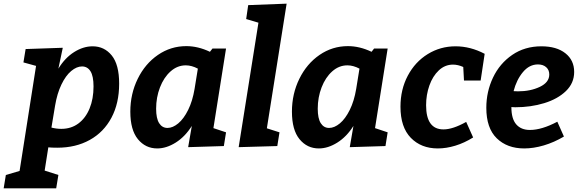

<svg xmlns="http://www.w3.org/2000/svg" viewBox="-84 -799 3167 1049"><path d="M229 8Q197 8 180 6L160 133L235 157L223 230H-64L-52 157L23 135L113 -439L44 -458L56 -531L259 -538L235 -424Q271 -483 321 -514.5Q371 -546 422 -546Q486 -546 526.5 -496Q567 -446 567 -342Q567 -235 525 -156Q483 -77 406.5 -34.5Q330 8 229 8ZM217 -222 197 -102Q224 -95 251 -95Q305 -95 344.5 -124.5Q384 -154 405.5 -206.5Q427 -259 427 -327Q427 -383 410.5 -409.5Q394 -436 364 -436Q335 -436 305 -411Q275 -386 251.5 -337Q228 -288 217 -222Z M1151 -534 1082 -99 1151 -76 1139 -1 944 5 964 -111Q927 -52 876 -20Q825 12 775 12Q711 12 669.5 -38.5Q628 -89 628 -189Q628 -286 668.5 -368.5Q709 -451 779 -499Q849 -547 934 -547Q998 -547 1063 -516L1077 -534ZM979 -313 997 -424Q963 -442 931 -442Q885 -442 848 -409Q811 -376 790 -321.5Q769 -267 769 -205Q769 -152 785.5 -126Q802 -100 831 -100Q860 -100 890 -125Q920 -150 944 -198.5Q968 -247 979 -313Z M1272 -771 1482 -779 1374 -98 1443 -76 1431 -1 1220 5 1328 -675 1261 -695Z M2034 -534 1965 -99 2034 -76 2022 -1 1827 5 1847 -111Q1810 -52 1759 -20Q1708 12 1658 12Q1594 12 1552.5 -38.5Q1511 -89 1511 -189Q1511 -286 1551.5 -368.5Q1592 -451 1662 -499Q1732 -547 1817 -547Q1881 -547 1946 -516L1960 -534ZM1862 -313 1880 -424Q1846 -442 1814 -442Q1768 -442 1731 -409Q1694 -376 1673 -321.5Q1652 -267 1652 -205Q1652 -152 1668.5 -126Q1685 -100 1714 -100Q1743 -100 1773 -125Q1803 -150 1827 -198.5Q1851 -247 1862 -313Z M2244 -224Q2244 -92 2339 -92Q2390 -92 2463 -133L2501 -48Q2453 -18 2403.5 -3Q2354 12 2308 12Q2217 12 2160.5 -46Q2104 -104 2104 -216Q2104 -310 2144 -385.5Q2184 -461 2253 -503.5Q2322 -546 2405 -546Q2486 -546 2564 -505L2542 -359H2451L2447 -433Q2418 -446 2391 -446Q2347 -446 2313.5 -414.5Q2280 -383 2262 -332Q2244 -281 2244 -224Z M2710 -214V-213Q2710 -150 2736.5 -119.5Q2763 -89 2811 -89Q2876 -89 2961 -134L2997 -53Q2943 -21 2887 -4.5Q2831 12 2780 12Q2687 12 2630 -43.5Q2573 -99 2573 -210Q2573 -298 2609.5 -375Q2646 -452 2714.5 -499Q2783 -546 2874 -546Q2957 -546 3005 -508Q3053 -470 3053 -406Q3053 -345 3008 -301.5Q2963 -258 2889.5 -235.5Q2816 -213 2731 -213Q2716 -213 2710 -214ZM2722 -301Q2730 -300 2746 -300Q2814 -300 2865.5 -324.5Q2917 -349 2917 -392Q2917 -417 2900 -432Q2883 -447 2855 -447Q2808 -447 2773 -405Q2738 -363 2722 -301Z"/></svg>

Font: Bitter Pro
Style: Bold Italic
Weight: 700
Italic angle: -9°
Designer: Sol Matas, and Bitter project Authors
Foundry: Sol Matas
Version: Version 1.010